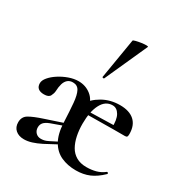

<svg xmlns="http://www.w3.org/2000/svg" viewBox="-174 -856 936 993"><g transform="rotate(30 294.5 -359.5)"><path d="M420 12Q371 12 332 -5.5Q293 -23 269.5 -63.5Q246 -104 243 -170Q240 -239 236 -284.5Q232 -330 220 -352.5Q208 -375 181 -375Q162 -375 150 -364.5Q138 -354 132.5 -335.5Q127 -317 126 -291Q125 -277 117 -261.5Q109 -246 81 -246Q58 -246 46 -256Q34 -266 34 -286Q34 -303 50 -322Q66 -341 91.5 -357.5Q117 -374 146.5 -384.5Q176 -395 203 -395Q246 -395 278 -369.5Q310 -344 315 -299Q317 -287 320.5 -274.5Q324 -262 327 -247Q330 -232 330 -215Q330 -177 337 -143.5Q344 -110 358.5 -84.5Q373 -59 398 -44.5Q423 -30 459 -30Q489 -30 515 -37Q541 -44 564 -62Q567 -64 570.5 -60Q574 -56 571 -53Q535 -18 499.5 -3Q464 12 420 12ZM107 7Q76 7 57 -9.5Q38 -26 38 -55Q38 -88 64 -103.5Q90 -119 145 -137L268 -178L271 -164L182 -132Q159 -123 149 -111.5Q139 -100 139 -83Q139 -64 151 -51.5Q163 -39 182 -39Q191 -39 201 -41Q211 -43 225 -50L294 -85L295 -70L205 -22Q177 -8 153 -0.5Q129 7 107 7ZM295 -267 294 -284 484 -289V-269ZM330 -215 274 -299Q302 -343 348 -369Q394 -395 451 -395Q507 -395 537 -368Q567 -341 567 -289Q567 -279 564.5 -274Q562 -269 552 -269H472Q475 -321 459.5 -348Q444 -375 418 -375Q376 -375 353 -331.5Q330 -288 330 -215ZM310 -474Q309 -471 303.5 -472.5Q298 -474 299 -476L339 -716Q340 -719 353.5 -722.5Q367 -726 384 -728.5Q401 -731 413.5 -731Q426 -731 424 -727Z"/></g></svg>

Font: Cormorant Light SemiBold
Style: Regular
Weight: 600
Version: Version 4.000